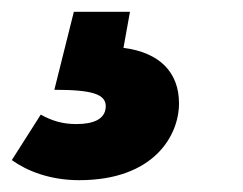

<svg xmlns="http://www.w3.org/2000/svg" viewBox="-60 -36 411 325"><path d="M160 -16H65L32 116C95 116 120 123 119 145C118 166 98 174 69 174C45 174 27 168 9 158L-40 235C-15 253 24 269 74 269C201 269 243 193 243 139C243 87 211 53 149 45Z"/></svg>

Font: Fira Sans ExtraBold
Style: Italic
Weight: 800
Italic angle: -8°
Designer: bBox Type GmbH & Carrois Corporate GbR & Edenspiekermann AG
Foundry: bBox Type GmbH & Carrois Corporate GbR & Edenspiekermann AG
Version: Version 4.301;PS 004.301;hotconv 1.0.88;makeotf.lib2.5.64775